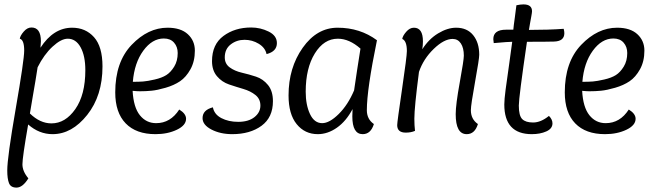

<svg xmlns="http://www.w3.org/2000/svg" viewBox="-20 -600 2980 873"><path d="M151 -294Q147 -266 141 -231.5Q135 -197 127.5 -152.5Q120 -108 116 -84Q162 -39 214 -39Q277 -39 322.5 -104Q368 -169 368 -281Q368 -346 346.5 -385Q325 -424 288 -424Q258 -424 219 -388Q180 -352 151 -294ZM123 -475Q166 -475 166 -412Q166 -407 164 -383Q223 -474 308 -474Q369 -474 407.5 -431Q446 -388 446 -298Q446 -165 376.5 -77.5Q307 10 219 10Q158 10 108 -34Q82 115 82 147Q82 179 109 211Q83 253 55 253Q29 253 21 233Q13 213 13 175Q13 116 51.5 -106Q90 -328 90 -370Q90 -419 70 -424Q72 -438 88 -456.5Q104 -475 123 -475Z M795 -102Q826 -83 826 -60Q826 -30 784 -10Q742 10 687 10Q599 10 551.5 -39Q504 -88 504 -180Q504 -318 578.5 -396Q653 -474 742 -474Q802 -474 834 -444.5Q866 -415 866 -370Q866 -321 846 -285Q826 -249 798.5 -230.5Q771 -212 733 -201Q695 -190 669 -187.5Q643 -185 616 -185Q603 -185 583 -187Q587 -112 616 -76Q645 -40 690 -40Q755 -40 795 -102ZM788 -359Q788 -387 771.5 -406Q755 -425 725 -425Q672 -425 631.5 -369.5Q591 -314 584 -228Q612 -228 631.5 -229.5Q651 -231 683.5 -238.5Q716 -246 736 -258.5Q756 -271 772 -297Q788 -323 788 -359Z M1192 -354Q1186 -383 1156.5 -401Q1127 -419 1092 -419Q1056 -419 1029 -398Q1002 -377 1002 -339Q1002 -310 1024.5 -293.5Q1047 -277 1079.5 -269.5Q1112 -262 1144 -251.5Q1176 -241 1198.5 -213.5Q1221 -186 1221 -140Q1221 -66 1169 -28Q1117 10 1036 10Q982 10 941.5 -11Q901 -32 901 -63Q901 -100 948 -112Q954 -80 986.5 -63Q1019 -46 1063 -46Q1110 -46 1137 -67.5Q1164 -89 1164 -120Q1164 -150 1141.5 -168Q1119 -186 1086.5 -195.5Q1054 -205 1021.5 -216Q989 -227 966.5 -253.5Q944 -280 944 -322Q944 -398 996 -436.5Q1048 -475 1122 -475Q1164 -475 1201.5 -456.5Q1239 -438 1239 -404Q1239 -366 1192 -354Z M1583 -104Q1554 -49 1512 -19.5Q1470 10 1425 10Q1366 10 1329 -35.5Q1292 -81 1292 -166Q1292 -292 1356.5 -383Q1421 -474 1515 -474Q1617 -474 1694 -417Q1648 -193 1648 -99Q1648 -58 1680 -36Q1666 10 1629 10Q1582 10 1582 -71Q1582 -93 1583 -104ZM1590 -189Q1603 -279 1619 -379Q1568 -424 1516 -424Q1453 -424 1411.5 -357Q1370 -290 1370 -183Q1370 -123 1389.5 -81.5Q1409 -40 1445 -40Q1478 -40 1520 -81.5Q1562 -123 1590 -189Z M1885 -273Q1864 -112 1864 -60Q1864 -30 1867 -5Q1849 3 1825 3Q1786 3 1786 -31Q1786 -45 1808 -194.5Q1830 -344 1830 -368Q1830 -414 1809 -423Q1811 -437 1827 -455.5Q1843 -474 1862 -474Q1903 -474 1903 -412Q1903 -394 1900 -376Q1930 -423 1972.5 -448.5Q2015 -474 2054 -474Q2104 -474 2131.5 -440Q2159 -406 2159 -351Q2159 -332 2140 -227.5Q2121 -123 2121 -99Q2121 -58 2153 -36Q2139 10 2102 10Q2052 10 2052 -81Q2052 -124 2070.5 -225.5Q2089 -327 2089 -347Q2089 -382 2075.5 -402.5Q2062 -423 2038 -423Q1999 -423 1952 -377.5Q1905 -332 1885 -273Z M2281 -465H2314Q2315 -479 2321 -521.5Q2327 -564 2328 -576Q2346 -580 2360 -580Q2399 -580 2399 -549Q2399 -543 2396 -527Q2393 -511 2389.5 -491Q2386 -471 2385 -464Q2475 -464 2543 -469Q2546 -458 2546 -449Q2546 -412 2498 -411Q2466 -410 2376 -410Q2339 -157 2339 -120Q2339 -74 2354.5 -58.5Q2370 -43 2404 -43Q2439 -43 2476 -73Q2492 -57 2492 -39Q2492 -15 2464 -2.5Q2436 10 2398 10Q2273 10 2273 -125Q2273 -147 2279 -193Q2285 -239 2295 -307.5Q2305 -376 2309 -410Q2291 -410 2225 -404Q2223 -418 2223 -422Q2223 -465 2281 -465Z M2839 -102Q2870 -83 2870 -60Q2870 -30 2828 -10Q2786 10 2731 10Q2643 10 2595.5 -39Q2548 -88 2548 -180Q2548 -318 2622.5 -396Q2697 -474 2786 -474Q2846 -474 2878 -444.5Q2910 -415 2910 -370Q2910 -321 2890 -285Q2870 -249 2842.5 -230.5Q2815 -212 2777 -201Q2739 -190 2713 -187.5Q2687 -185 2660 -185Q2647 -185 2627 -187Q2631 -112 2660 -76Q2689 -40 2734 -40Q2799 -40 2839 -102ZM2832 -359Q2832 -387 2815.5 -406Q2799 -425 2769 -425Q2716 -425 2675.5 -369.5Q2635 -314 2628 -228Q2656 -228 2675.5 -229.5Q2695 -231 2727.5 -238.5Q2760 -246 2780 -258.5Q2800 -271 2816 -297Q2832 -323 2832 -359Z"/></svg>

Font: Overlock
Style: Italic
Weight: 400
Designer: Dario Muhafara
Foundry: Dario Manuel Muhafara
Version: Version 1.002